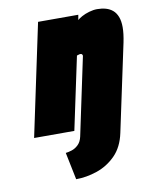

<svg xmlns="http://www.w3.org/2000/svg" viewBox="-82 -573 672 846"><g transform="rotate(-10 254.0 -150.0)"><path d="M417 44 500 -346Q508 -385 508 -413Q508 -441 500.5 -460Q493 -479 480 -490Q467 -501 449.5 -506Q432 -511 411 -511Q394 -511 375 -505.5Q356 -500 341.5 -492Q327 -484 321 -478L325 -501H145L39 0H219L288 -325Q292 -326 294.5 -327Q297 -328 299.5 -328.5Q302 -329 304 -329Q307 -329 309 -328Q311 -327 312 -325Q313 -323 313.5 -321Q314 -319 313 -316L240 29Q235 52 221.5 65Q208 78 192 83Q176 88 165 89L190 211Q236 211 283.5 195Q331 179 367.5 142.5Q404 106 417 44Z"/></g></svg>

Font: Advent Pro Black
Style: Italic
Weight: 900
Italic angle: -12°
Version: Version 3.000